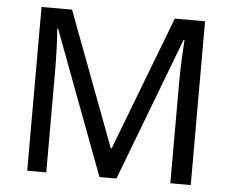

<svg xmlns="http://www.w3.org/2000/svg" viewBox="-51 -774 1009 834"><g transform="rotate(5 453.5 -357.0)"><path d="M412 0 177 -626H173Q176 -595 178 -542.5Q180 -490 180 -433V0H97V-714H230L450 -129H454L678 -714H810V0H721V-439Q721 -491 723.5 -542Q726 -593 728 -625H724L486 0Z"/></g></svg>

Font: Noto Sans Multani
Style: Regular
Weight: 400
Designer: Monotype Design Team
Foundry: Monotype Imaging Inc.
Version: Version 2.002; ttfautohint (v1.8.4.7-5d5b)